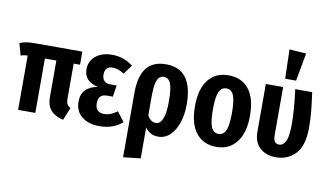

<svg xmlns="http://www.w3.org/2000/svg" viewBox="-98 -1045 2548 1485"><g transform="rotate(10 1176.0 -302.5)"><path d="M439 -427V-152Q439 -124 447 -109.5Q455 -95 474 -84L434 15Q369 1 336 -36.5Q303 -74 303 -140V-427H213V0H78V-427Q60 -426 49 -424Q38 -422 24 -417L-2 -510Q22 -521 49 -525.5Q76 -530 130 -530H489V-427Z M886 -489 833 -418Q786 -449 741 -449Q713 -449 697 -432.5Q681 -416 681 -384Q681 -353 697.5 -335.5Q714 -318 745 -318H796L782 -228H739Q701 -228 684.5 -210Q668 -192 668 -155Q668 -121 685.5 -102.5Q703 -84 738 -84Q764 -84 787.5 -93Q811 -102 840 -123L898 -48Q827 15 717 15Q633 15 580 -27Q527 -69 527 -145Q527 -203 559 -236.5Q591 -270 654 -282Q544 -307 544 -401Q544 -467 593.5 -506.5Q643 -546 721 -546Q814 -546 886 -489Z M1355 -266Q1355 -187 1333 -122.5Q1311 -58 1271.5 -21Q1232 16 1180 16Q1116 16 1077 -37V205L941 220V-285Q941 -417 991.5 -481.5Q1042 -546 1145 -546Q1355 -546 1355 -266ZM1215 -265Q1215 -370 1198 -408.5Q1181 -447 1145 -447Q1108 -447 1092.5 -408.5Q1077 -370 1077 -276V-134Q1103 -85 1144 -85Q1177 -85 1196 -128.5Q1215 -172 1215 -265Z M1852 -265Q1852 -132 1794.5 -58Q1737 16 1636 16Q1535 16 1477.5 -56Q1420 -128 1420 -265Q1420 -401 1477 -473.5Q1534 -546 1636 -546Q1738 -546 1795 -475Q1852 -404 1852 -265ZM1561 -265Q1561 -167 1579 -126.5Q1597 -86 1636 -86Q1675 -86 1693 -127Q1711 -168 1711 -265Q1711 -363 1693 -403Q1675 -443 1636 -443Q1597 -443 1579 -402.5Q1561 -362 1561 -265Z M2318 -257Q2318 -112 2257 -48.5Q2196 15 2104 15Q2026 15 1978 -29Q1930 -73 1930 -155V-530H2066V-153Q2066 -118 2077 -102Q2088 -86 2112 -86Q2144 -86 2163 -124Q2182 -162 2182 -261Q2182 -367 2161 -530H2294Q2305 -453 2311.5 -388.5Q2318 -324 2318 -257ZM2064 -825 2196 -816 2156 -596H2070Z"/></g></svg>

Font: Fira Sans Extra Condensed SemiBold
Style: Regular
Weight: 600
Width: 1
Designer: Carrois Corporate & Edenspiekermann AG
Foundry: Carrois Corporate GbR & Edenspiekermann AG
Version: Version 4.203